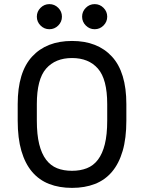

<svg xmlns="http://www.w3.org/2000/svg" viewBox="-20 -906 700 933"><path d="M330 7Q268 7 219 -12Q170 -31 136 -71Q102 -111 84 -172.5Q66 -234 66 -320V-400Q66 -555 136 -631Q206 -707 330 -707Q454 -707 524 -631Q594 -555 594 -400V-320Q594 -234 576 -172.5Q558 -111 524 -71Q490 -31 441 -12Q392 7 330 7ZM330 -76Q370 -76 402 -88.5Q434 -101 456 -130Q478 -159 489.5 -205.5Q501 -252 501 -320V-400Q501 -521 456 -572.5Q411 -624 330 -624Q249 -624 204 -572.5Q159 -521 159 -400V-320Q159 -252 170.5 -205.5Q182 -159 204 -130Q226 -101 257.5 -88.5Q289 -76 330 -76ZM220 -764Q195 -764 177 -782Q159 -800 159 -825Q159 -850 177 -868Q195 -886 220 -886Q245 -886 263 -868Q281 -850 281 -825Q281 -800 263 -782Q245 -764 220 -764ZM440 -764Q415 -764 397 -782Q379 -800 379 -825Q379 -850 397 -868Q415 -886 440 -886Q465 -886 483 -868Q501 -850 501 -825Q501 -800 483 -782Q465 -764 440 -764Z"/></svg>

Font: Golos UI
Style: Regular
Weight: 400
Designer: A.Korolkova, Vitaly Kuzmin
Foundry: ParaType Ltd
Version: Version 2.000